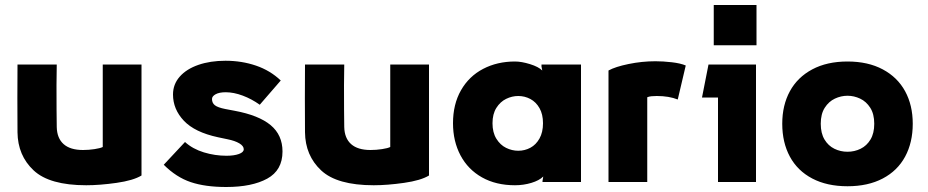

<svg xmlns="http://www.w3.org/2000/svg" viewBox="-20 -728 3710 768"><path d="M546 -470V-26Q513 -6 446 3.5Q379 13 325 13Q178 13 114.5 -46.5Q51 -106 50 -199Q49 -335 50 -470H207L206 -388Q206 -277 207 -220Q208 -175 234.5 -151.5Q261 -128 312 -128Q335 -128 358 -131.5Q381 -135 391 -140V-470Z M635 -69 720 -160Q751 -132 795.5 -118.5Q840 -105 886 -105Q916 -105 935.5 -112Q955 -119 955 -131Q955 -144 937.5 -154.5Q920 -165 890 -171L852 -179Q759 -199 715.5 -245Q672 -291 672 -350Q672 -391 699 -421.5Q726 -452 773.5 -468.5Q821 -485 882 -485Q947 -485 1004 -465.5Q1061 -446 1103 -406L1019 -309Q987 -332 951 -345.5Q915 -359 883 -359Q857 -359 842.5 -351Q828 -343 828 -332Q828 -316 839.5 -307Q851 -298 881 -292L918 -285Q1015 -267 1062.5 -227.5Q1110 -188 1110 -122Q1110 -47 1049 -13.5Q988 20 885 20Q801 20 743 0.5Q685 -19 635 -69Z M1696 -470V-26Q1663 -6 1596 3.5Q1529 13 1475 13Q1328 13 1264.5 -46.5Q1201 -106 1200 -199Q1199 -335 1200 -470H1357L1356 -388Q1356 -277 1357 -220Q1358 -175 1384.5 -151.5Q1411 -128 1462 -128Q1485 -128 1508 -131.5Q1531 -135 1541 -140V-470Z M2152 -235Q2152 -271 2138 -295.5Q2124 -320 2101.5 -332Q2079 -344 2053 -344Q2028 -344 2004.5 -332.5Q1981 -321 1965.5 -296.5Q1950 -272 1950 -235Q1950 -198 1965.5 -173Q1981 -148 2004.5 -136.5Q2028 -125 2053 -125Q2079 -125 2101.5 -137Q2124 -149 2138 -174Q2152 -199 2152 -235ZM2149 -446 2146 -462V-470H2304V0H2150V-4L2153 -22Q2137 -6 2105.5 3.5Q2074 13 2040 13Q1964 13 1908 -18.5Q1852 -50 1822 -106.5Q1792 -163 1792 -235Q1792 -311 1824 -367Q1856 -423 1912.5 -452.5Q1969 -482 2040 -482Q2066 -482 2100 -471.5Q2134 -461 2149 -446Z M2607 -344Q2595 -344 2585.5 -343Q2576 -342 2569 -339V0H2414V-446Q2441 -461 2494.5 -472Q2548 -483 2602 -483Q2632 -483 2667 -479Q2702 -475 2723 -466L2691 -330Q2656 -344 2607 -344Z M3006 -708V-547H2835V-708ZM3004 0H2852V-338H2788L2814 -470H3004Z M3263 -233Q3263 -195 3278 -170Q3293 -145 3317.5 -133Q3342 -121 3370 -121Q3398 -121 3422.5 -133Q3447 -145 3462 -170Q3477 -195 3477 -233Q3477 -272 3461 -297Q3445 -322 3420.5 -333.5Q3396 -345 3370 -345Q3344 -345 3319.5 -333.5Q3295 -322 3279 -297Q3263 -272 3263 -233ZM3109 -233Q3109 -307 3139.5 -363Q3170 -419 3229 -450.5Q3288 -482 3370 -482Q3452 -482 3511 -450.5Q3570 -419 3600.5 -363Q3631 -307 3631 -233Q3631 -158 3600.5 -101.5Q3570 -45 3511 -14Q3452 17 3370 17Q3288 17 3229 -14Q3170 -45 3139.5 -101.5Q3109 -158 3109 -233Z"/></svg>

Font: Kreadon
Style: Regular
Weight: 400
Designer: kohakuno
Foundry: StudioGnu
Version: Version 1.000;Glyphs 3.1.2 (3151)